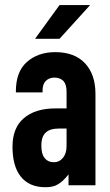

<svg xmlns="http://www.w3.org/2000/svg" viewBox="-20 -746 444 773"><path d="M364.3 -368.2V0H255.9V-43.9Q234.4 -16.6 214.8 -4.9Q196.3 7.8 163.1 7.8Q97.7 7.8 63.5 -35.2Q30.3 -77.1 30.3 -155.3Q30.3 -230.5 75.2 -269.5Q121.1 -309.6 204.1 -309.6H248V-377Q248 -406.2 235.4 -419.9Q221.7 -433.6 199.2 -433.6Q177.7 -433.6 164.1 -419.9Q151.4 -407.2 151.4 -381.8V-374H43.9V-377.9Q43.9 -457 87.9 -496.1Q132.8 -536.1 202.1 -536.1Q280.3 -536.1 322.3 -491.2Q364.3 -446.3 364.3 -368.2ZM248 -158.2V-228.5H217.8Q181.6 -228.5 165 -212.9Q146.5 -197.3 146.5 -160.2Q146.5 -126 159.2 -110.4Q172.9 -92.8 197.3 -92.8Q218.8 -92.8 233.4 -110.4Q248 -127.9 248 -158.2ZM219.7 -725.6H342.8L219.7 -589.8H121.1Z"/></svg>

Font: Dinish Condensed
Style: Bold
Weight: 700
Width: 3
Designer: Bert Driehuis
Foundry: Playbeing
Version: Version 3.006; git-39231f3c-release